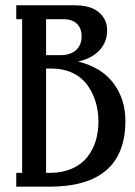

<svg xmlns="http://www.w3.org/2000/svg" viewBox="-20 -700 508 720"><path d="M165 0H41V-51.8H63V-627.9H41V-680.2H258.8Q321.3 -680.2 351.6 -653.3Q381.8 -626.5 381.8 -585.9Q381.8 -543 353.5 -512Q325.2 -481 272.9 -469.2Q360.4 -447.8 405.3 -388.2Q450.2 -328.6 450.2 -247.1Q450.2 0 165 0ZM152.8 -627.9V-493.2H207Q244.1 -493.2 265.1 -512.2Q286.1 -531.2 286.1 -564Q286.1 -593.3 268.8 -610.6Q251.5 -627.9 217.8 -627.9ZM152.8 -442.9V-51.8H171.9Q217.3 -52.7 252 -68.6Q286.6 -84.5 307.6 -111.3Q328.6 -138.2 338.9 -171.6Q349.1 -205.1 349.1 -244.1Q349.1 -283.2 338.6 -317.9Q328.1 -352.5 307.9 -380.9Q287.6 -409.2 253.7 -425.8Q219.7 -442.4 176.8 -442.9Z"/></svg>

Font: Margherita Semibold
Style: Regular
Weight: 600
Designer: James Puckett
Foundry: Dunwich Type Founders
Version: Version 1.008;hotconv 1.0.109;makeotfexe 2.5.65596